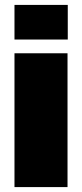

<svg xmlns="http://www.w3.org/2000/svg" viewBox="-20 -762 335 782"><path d="M39 0V-545H255V0ZM39 -601V-742H256V-601Z"/></svg>

Font: Hubot Sans Condensed ExtraLight Black
Style: Regular
Weight: 900
Version: Version 2.000